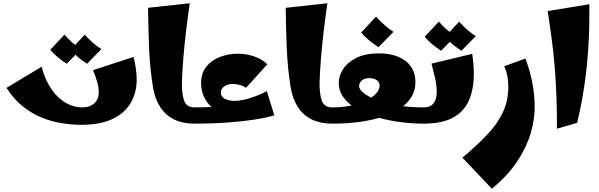

<svg xmlns="http://www.w3.org/2000/svg" viewBox="-20 -760 3682 1180"><path d="M481 7Q421 7 358.5 -3Q296 -13 235 -38Q174 -63 119 -107Q64 -151 20 -220L236 -350Q253 -285 280 -238Q307 -191 340.5 -160.5Q374 -130 411 -115Q448 -100 484 -100Q533 -100 560 -125.5Q587 -151 587 -191Q587 -222 578 -254Q569 -286 552 -329L801 -410Q810 -374 815 -339Q820 -304 820 -269Q820 -193 785 -130.5Q750 -68 675 -30.5Q600 7 481 7ZM390 -368Q362 -386 335.5 -408Q309 -430 289 -454L376 -547Q399 -521 423 -499.5Q447 -478 478 -458ZM515 -368Q487 -386 460.5 -408Q434 -430 414 -454L501 -547Q524 -521 548 -499.5Q572 -478 603 -458Z M1176 0Q1104 0 1051 -25.5Q998 -51 965 -101.5Q932 -152 920 -225Q901 -344 896 -470.5Q891 -597 890 -712L1146 -740Q1134 -657 1123.5 -569Q1113 -481 1106.5 -400Q1100 -319 1098 -254Q1097 -184 1111.5 -142Q1126 -100 1176 -100L1196 -50Z M1505 -35Q1412 -35 1347.5 -61.5Q1283 -88 1249.5 -137Q1216 -186 1216 -251Q1216 -311 1248.5 -351Q1281 -391 1333 -410.5Q1385 -430 1441 -430Q1493 -430 1541.5 -413.5Q1590 -397 1623 -365L1492 -220Q1474 -233 1452 -238.5Q1430 -244 1410 -244Q1380 -244 1358.5 -229Q1337 -214 1337 -191Q1337 -167 1360.5 -153.5Q1384 -140 1423 -140Q1448 -140 1481 -147.5Q1514 -155 1550 -168.5Q1586 -182 1620 -200L1666 -51ZM1176 0V-100Q1223 -100 1270 -102Q1317 -104 1371.5 -113.5Q1426 -123 1492 -145L1666 -51Q1606 -34 1537 -24Q1468 -14 1399 -8.5Q1330 -3 1272 -1.5Q1214 0 1176 0Z M2022 0Q1950 0 1897 -25.5Q1844 -51 1811 -101.5Q1778 -152 1766 -225Q1747 -344 1742 -470.5Q1737 -597 1736 -712L1992 -740Q1980 -657 1969.5 -569Q1959 -481 1952.5 -400Q1946 -319 1944 -254Q1943 -184 1957.5 -142Q1972 -100 2022 -100L2042 -50Z M2022 0V-100Q2086 -100 2139 -111.5Q2192 -123 2231 -142.5Q2270 -162 2291.5 -185.5Q2313 -209 2313 -233Q2313 -255 2295 -267.5Q2277 -280 2250 -280Q2220 -280 2203.5 -265Q2187 -250 2187 -231Q2187 -210 2216.5 -187Q2246 -164 2299.5 -144Q2353 -124 2425 -112Q2497 -100 2582 -100L2602 -50L2582 0Q2514 0 2441.5 -9.5Q2369 -19 2301 -38Q2233 -57 2179 -87Q2125 -117 2093.5 -158Q2062 -199 2062 -251Q2062 -294 2089 -335.5Q2116 -377 2170.5 -404.5Q2225 -432 2309 -432Q2376 -432 2426.5 -411.5Q2477 -391 2505 -351.5Q2533 -312 2533 -255Q2533 -192 2494.5 -144Q2456 -96 2386.5 -64Q2317 -32 2224 -16Q2131 0 2022 0ZM2306 -470Q2277 -489 2248.5 -512Q2220 -535 2200 -560L2291 -658Q2316 -630 2341 -608Q2366 -586 2398 -564Z M2582 0V-100Q2614 -100 2631.5 -112.5Q2649 -125 2656.5 -147Q2664 -169 2664 -197Q2664 -236 2653.5 -282Q2643 -328 2632 -369L2882 -429Q2887 -397 2889.5 -366Q2892 -335 2892 -306Q2892 -211 2861.5 -142Q2831 -73 2763 -36.5Q2695 0 2582 0ZM2691 -448Q2663 -466 2636.5 -488Q2610 -510 2590 -534L2677 -627Q2700 -601 2724 -579.5Q2748 -558 2779 -538ZM2816 -448Q2788 -466 2761.5 -488Q2735 -510 2715 -534L2802 -627Q2825 -601 2849 -579.5Q2873 -558 2904 -538Z M3003 400 2822 209Q2909 136 2972 70Q3035 4 3069.5 -67.5Q3104 -139 3104 -227Q3104 -259 3098.5 -290.5Q3093 -322 3079 -353L3209 -400Q3235 -333 3250.5 -256.5Q3266 -180 3266 -99Q3266 -25 3241.5 59Q3217 143 3160 230Q3103 317 3003 400Z M3403 31Q3403 -80 3399.5 -171Q3396 -262 3389.5 -344Q3383 -426 3372 -510Q3361 -594 3346 -692L3602 -734Q3605 -531 3586 -349.5Q3567 -168 3527 -5Z"/></svg>

Font: Marhey
Style: Bold
Weight: 700
Designer: Nur Syamsi & Bustanul Arifin
Foundry: Namelatype
Version: Version 1.000